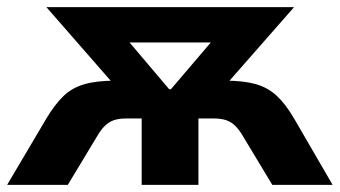

<svg xmlns="http://www.w3.org/2000/svg" viewBox="-21 -518 952 538"><path d="M-1 0 109 -186Q133 -226 157 -249Q181 -272 215.5 -282Q250 -292 303 -292H356L323 -253L109 -498H803L588 -253L555 -292H609Q661 -292 695 -282.5Q729 -273 754 -250Q779 -227 803 -186L911 0H742L660 -136Q649 -155 637.5 -166Q626 -177 612 -181.5Q598 -186 579 -186H535V0H376V-186H332Q313 -186 299 -181.5Q285 -177 273.5 -166Q262 -155 251 -136L169 0ZM453 -268H458L608 -444L611 -399H299L304 -444Z"/></svg>

Font: Nunito Sans 9pt ExtraBold
Style: Regular
Weight: 800
Version: Version 3.101;gftools[0.9.27]